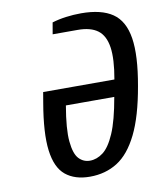

<svg xmlns="http://www.w3.org/2000/svg" viewBox="-82 -773 713 852"><g transform="rotate(-10 275.0 -347.5)"><path d="M255 13Q187 13 145.5 -21Q104 -55 94 -134Q84 -213 107 -346L115 -393H436Q452 -483 444 -536.5Q436 -590 404 -614Q372 -638 314 -638H201L210 -690Q239 -699 273 -703.5Q307 -708 341 -708Q432 -708 482.5 -673.5Q533 -639 545.5 -559.5Q558 -480 534 -346Q511 -213 472 -134Q433 -55 379 -21Q325 13 255 13ZM267 -57Q298 -57 326.5 -78.5Q355 -100 379.5 -156.5Q404 -213 422 -317H204Q186 -213 191.5 -156.5Q197 -100 217.5 -78.5Q238 -57 267 -57Z"/></g></svg>

Font: Cuprum SemiBold
Style: Italic
Weight: 600
Italic angle: -10°
Version: Version 3.000